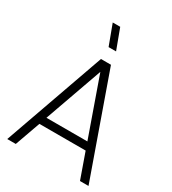

<svg xmlns="http://www.w3.org/2000/svg" viewBox="-224 -1071 1069 1190"><g transform="rotate(30 311.0 -476.0)"><path d="M601.5 0 346.5 -720H275L20 0H81L145.5 -181H476.5L540.5 0ZM164.5 -235.5 311.5 -649 457.5 -235.5ZM225 -952.5 279 -807.5H332.5L278.5 -952.5Z"/></g></svg>

Font: Eudonet Light
Style: Regular
Weight: 300
Designer: Mikhail Sharanda
Foundry: Mikhail Sharanda
Version: Version 4.503;Glyphs 3.1.2 (3151)